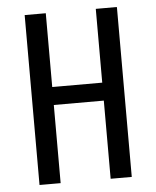

<svg xmlns="http://www.w3.org/2000/svg" viewBox="-51 -744 642 788"><g transform="rotate(-5 270.0 -350.0)"><path d="M167 -322V0H80V-700H167V-396H373V-700H460V0H373V-322Z"/></g></svg>

Font: Share Tech Mono
Style: Regular
Weight: 400
Designer: Ralph Oliver du Carrois
Foundry: Ralph Oliver du Carrois
Version: Version 1.003